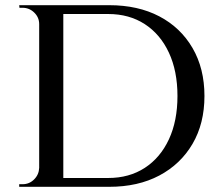

<svg xmlns="http://www.w3.org/2000/svg" viewBox="-20 -720 854 740"><path d="M401 -700Q512 -700 594 -657Q676 -614 722 -535Q768 -456 768 -350Q768 -244 722 -165.5Q676 -87 594 -43.5Q512 0 401 0H179L178 -34Q188 -34 212.5 -34Q237 -34 269 -34Q301 -34 330 -34Q359 -34 378 -34Q397 -34 397 -34Q478 -34 538 -73Q598 -112 631 -183Q664 -254 664 -350Q664 -446 631 -517Q598 -588 538 -627Q478 -666 397 -666Q397 -666 377 -666Q357 -666 326.5 -666Q296 -666 263.5 -666Q231 -666 204.5 -666Q178 -666 168 -666V-700ZM224 -700V0H131V-700ZM134 -73V0H54V-10Q54 -10 60.5 -10Q67 -10 67 -10Q93 -10 111.5 -28.5Q130 -47 131 -73ZM134 -627H131Q131 -653 112 -671.5Q93 -690 67 -690Q67 -690 61 -690Q55 -690 55 -690L54 -700H134Z"/></svg>

Font: Cinzel Eorzea
Style: Regular
Weight: 500
Designer: Natanael Gama
Version: Version 2.000